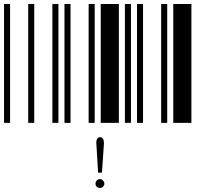

<svg xmlns="http://www.w3.org/2000/svg" viewBox="-20 -610 1000 953"><path d="M0 0V-590H30V0ZM120 0V-590H150V0ZM240 0V-590H270V0ZM300 0V-590H330V0ZM420 0V-590H450V0ZM480 0V-590H570V0ZM600 0V-590H630V0ZM660 0V-590H690V0ZM780 0V-590H810V0ZM840 0V-590H930V0ZM458 98Q458 85 463 78Q468 71 477 71Q496 71 496 102L486 247H467ZM476 323Q467 323 460 317Q454 310 454 302Q454 293 460 286Q467 279 476 279Q485 279 491 286Q498 293 498 302Q498 310 491 317Q485 323 476 323Z"/></svg>

Font: Libre Barcode 39 Extended Text
Style: Regular
Weight: 400
Version: Version 1.005; ttfautohint (v1.8.3)